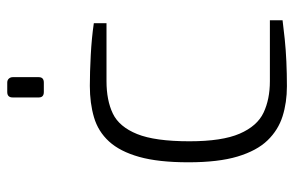

<svg xmlns="http://www.w3.org/2000/svg" viewBox="-161 -645 812 530"><g transform="rotate(-90 245.0 -380.0)"><path d="M272 6Q227 6 189 -6Q151 -18 122.5 -47.5Q94 -77 78 -130Q62 -183 62 -266Q62 -349 77 -402Q92 -455 119.5 -485Q147 -515 186 -526.5Q225 -538 273 -538Q310 -538 357.5 -535.5Q405 -533 446 -527V-492H286Q233 -492 196.5 -474.5Q160 -457 140 -407.5Q120 -358 120 -263Q120 -173 141 -124.5Q162 -76 199 -58.5Q236 -41 286 -41H454V-6Q431 -3 402 0Q373 3 340 4.5Q307 6 272 6ZM256 -665Q241 -665 241 -679V-751Q241 -766 256 -766H282Q289 -766 293 -761.5Q297 -757 297 -751V-679Q297 -665 282 -665Z"/></g></svg>

Font: Exo Thin Light
Style: Regular
Weight: 300
Version: Version 2.000